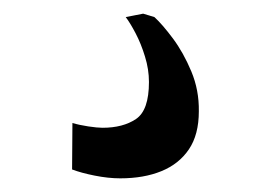

<svg xmlns="http://www.w3.org/2000/svg" viewBox="-20 -26 397 281"><path d="M156 235Q138.5 235 118.5 231Q98.5 227 85.5 222L86 154Q96 157 109.2 159Q122.5 161 130 161Q160 161 179 148.2Q198 135.5 198 94Q198 75.5 192.2 56.8Q186.5 38 178.5 22.8Q170.5 7.5 164 -1L189.5 -6L206 -1Q217.5 9.5 233 30.2Q248.5 51 260 78.5Q271.5 106 271 137Q271 171 256.5 192.5Q242 214 216.2 224.5Q190.5 235 156 235Z"/></svg>

Font: Merriweather 60pt
Style: Regular
Weight: 400
Version: Version 2.100